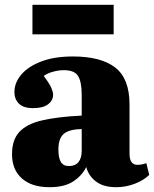

<svg xmlns="http://www.w3.org/2000/svg" viewBox="-20 -765 641 799"><path d="M186 14Q112 14 71 -22.5Q30 -59 30 -123Q30 -183 60.5 -216Q91 -249 155 -264Q219 -279 320 -284V-371Q320 -424 305 -448.5Q290 -473 246 -473Q224 -473 200.5 -466.5Q177 -460 162 -449Q186 -417 193.5 -399.5Q201 -382 201 -371Q201 -347 180 -331Q159 -315 118 -315Q78 -315 59 -333.5Q40 -352 40 -382Q40 -421 69 -455Q98 -489 152.5 -509.5Q207 -530 283 -530Q400 -530 459.5 -484Q519 -438 519 -330V-125Q519 -79 552 -79Q569 -79 589 -86L601 -37Q577 -14 540 0Q503 14 464 14Q410 14 379 -10Q348 -34 339 -70Q322 -35 285.5 -10.5Q249 14 186 14ZM267 -74Q293 -74 306.5 -90.5Q320 -107 320 -137V-228Q268 -227 245.5 -208Q223 -189 223 -143Q223 -109 233 -91.5Q243 -74 267 -74ZM115 -622V-745H453V-622Z"/></svg>

Font: Literata 36pt ExtraBold
Style: Regular
Weight: 800
Designer: Latin by Veronika Burian and Jose Scaglione. Greek by Irene Vlachou. Cyrillic by Vera Evstafieva.
Foundry: TypeTogether
Version: Version 3.002